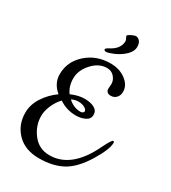

<svg xmlns="http://www.w3.org/2000/svg" viewBox="-195 -887 889 1000"><g transform="rotate(30 249.5 -387.0)"><path d="M334 -482 336 -509Q336 -531 319.5 -550.5Q303 -570 275 -570Q227 -570 188 -527Q149 -484 149 -435.5Q149 -387 174 -354Q217 -373 254 -373Q291 -373 313.5 -360.5Q336 -348 336 -323Q336 -298 311.5 -286Q287 -274 257 -274Q201 -274 155 -305Q131 -280 116.5 -246Q102 -212 102 -183Q102 -124 140 -75Q178 -26 241 -26Q373 -26 456 -200Q484 -257 491.5 -257Q499 -257 499 -249Q499 -209 449.5 -128.5Q400 -48 342.5 -16.5Q285 15 201.5 15Q118 15 70 -34Q22 -83 22 -156Q22 -204 50.5 -248.5Q79 -293 124 -325Q77 -364 77 -419Q77 -495 136 -547.5Q195 -600 279 -600Q334 -600 371.5 -571.5Q409 -543 409 -504Q409 -482 396 -468Q383 -454 363 -454Q334 -454 334 -482ZM193 -334Q227 -303 268 -303Q277 -303 282 -307.5Q287 -312 287 -315Q287 -327 271 -335.5Q255 -344 234 -344Q213 -344 193 -334ZM288 -738Q288 -746 283 -753.5Q278 -761 278 -766Q278 -771 295.5 -780Q313 -789 324 -789Q335 -789 345.5 -777.5Q356 -766 356 -743Q356 -709 313 -677Q293 -662 266.5 -651Q240 -640 227.5 -640Q215 -640 215 -649Q215 -654 229 -662Q287 -690 288 -738Z"/></g></svg>

Font: Cookie
Style: Regular
Weight: 400
Designer: Ania Kruk
Foundry: Ania Kruk
Version: Version 1.004